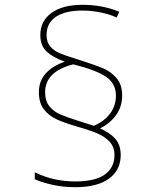

<svg xmlns="http://www.w3.org/2000/svg" viewBox="-20 -779 640 800"><path d="M125 -32V-61Q203 -23 293 -23Q377 -23 417 -52Q457 -81 457 -133Q457 -166 437.5 -187.5Q418 -209 387 -222.5Q356 -236 303 -251Q248 -267 215.5 -282Q183 -297 162.5 -324Q142 -351 142 -395Q142 -442 171 -473.5Q200 -505 250 -522Q200 -540 174 -564.5Q148 -589 148 -633Q148 -692 195 -725.5Q242 -759 323 -759Q407 -759 477 -730L466 -706Q439 -719 400.5 -727Q362 -735 323 -735Q252 -735 213 -709Q174 -683 174 -633Q174 -604 189 -586Q204 -568 227 -558Q250 -548 293 -535L318 -527Q380 -507 411.5 -493.5Q443 -480 466 -453Q489 -426 489 -381Q489 -335 464 -300Q439 -265 397 -244Q438 -226 460.5 -200.5Q483 -175 483 -133Q483 -71 434.5 -35Q386 1 293 1Q245 1 201 -8.5Q157 -18 125 -32ZM463 -381Q463 -432 420.5 -460Q378 -488 285 -511Q168 -481 168 -395Q168 -358 186 -336Q204 -314 230.5 -302.5Q257 -291 311 -274L371 -255Q414 -273 438.5 -305.5Q463 -338 463 -381Z"/></svg>

Font: Noto Sans Mono UI Thin
Style: Regular
Weight: 250
Monospace: yes
Designer: Monotype Design team
Foundry: Monotype Imaging Inc.
Version: Version 1.000